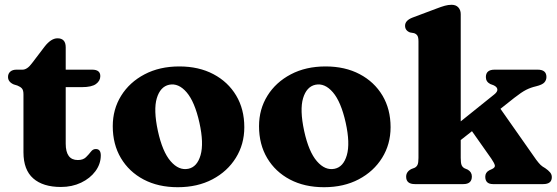

<svg xmlns="http://www.w3.org/2000/svg" viewBox="-20 -769 2325 802"><path d="M53 -411.5 37 -416.5Q13.5 -427 13.5 -447.5Q13.5 -461.5 23 -469.8Q32.5 -478 48.5 -478H74Q94 -478 114 -505.5L166.5 -574.5Q193.5 -609 220 -609Q254.5 -609 254.5 -571.5V-478H365Q399 -478 399 -451Q399 -431.5 381 -418.2Q363 -405 322 -405H254.5V-169Q254.5 -100.5 305 -100.5Q327 -100.5 339 -112.2Q351 -124 359.8 -135.5Q368.5 -147 381 -146.5Q401.5 -146 401 -118.5Q400.5 -83.5 378.5 -53.8Q356.5 -24 318.8 -6Q281 12 234.5 12Q159.5 12 118.8 -23.8Q78 -59.5 78 -133V-374.5Q78 -392 71.8 -399.2Q65.5 -406.5 53 -411.5Z M729 -491.5Q810.5 -491.5 871.5 -459.2Q932.5 -427 966.5 -370Q1000.5 -313 1000.5 -237.5Q1000.5 -166.5 965.2 -109.8Q930 -53 867.5 -20Q805 13 722.5 13Q641 13 580 -19.2Q519 -51.5 485 -108.8Q451 -166 451 -242Q451 -312.5 486 -369Q521 -425.5 583.8 -458.5Q646.5 -491.5 729 -491.5ZM766.5 -64Q803.5 -71.5 817.8 -121Q832 -170.5 813 -256.5Q793.5 -344 759.5 -383.5Q725.5 -423 686.5 -415Q649.5 -407 635 -358.8Q620.5 -310.5 639.5 -222Q658.5 -135 692.8 -95.5Q727 -56 766.5 -64Z M1340 -491.5Q1421.5 -491.5 1482.5 -459.2Q1543.5 -427 1577.5 -370Q1611.5 -313 1611.5 -237.5Q1611.5 -166.5 1576.2 -109.8Q1541 -53 1478.5 -20Q1416 13 1333.5 13Q1252 13 1191 -19.2Q1130 -51.5 1096 -108.8Q1062 -166 1062 -242Q1062 -312.5 1097 -369Q1132 -425.5 1194.8 -458.5Q1257.5 -491.5 1340 -491.5ZM1377.5 -64Q1414.5 -71.5 1428.8 -121Q1443 -170.5 1424 -256.5Q1404.5 -344 1370.5 -383.5Q1336.5 -423 1297.5 -415Q1260.5 -407 1246 -358.8Q1231.5 -310.5 1250.5 -222Q1269.5 -135 1303.8 -95.5Q1338 -56 1377.5 -64Z M1713 0Q1676.5 0 1676.5 -31Q1676.5 -52 1698.5 -63L1711.5 -68Q1720 -72 1724 -80.5Q1728 -89 1728 -109.5V-596Q1728 -613.5 1723.2 -620.5Q1718.5 -627.5 1709.5 -630.5L1692.5 -633.5Q1672 -641.5 1672 -661.5Q1672 -683.5 1703 -695.5L1801.5 -732.5Q1823.5 -741 1838 -745Q1852.5 -749 1866.5 -749Q1884.5 -749 1894.5 -738Q1904.5 -727 1904.5 -710V-262L2044.5 -374.5Q2058.5 -385.5 2057.5 -395.8Q2056.5 -406 2041.5 -413L2028 -418Q2009.5 -427.5 2009.5 -447Q2009.5 -478 2046 -478H2226Q2262.5 -478 2262.5 -447.5Q2262.5 -434.5 2254 -424.8Q2245.5 -415 2219 -408.5Q2197 -403.5 2177.8 -393.8Q2158.5 -384 2128.5 -360.5L2070.5 -314.5L2220 -101.5Q2230.5 -87.5 2238 -80.2Q2245.5 -73 2257.5 -66.5Q2270 -58 2277.5 -49.2Q2285 -40.5 2285 -29Q2285 0 2249 0H2039.5Q2007 0 2007 -31Q2007 -48.5 2023.5 -57.5L2035.5 -63Q2049 -69.5 2047 -78.5Q2045 -87.5 2032.5 -106L1951.5 -221L1904.5 -184V-109.5Q1904.5 -88 1908.2 -79.2Q1912 -70.5 1920.5 -66L1933.5 -60.5Q1951 -50.5 1951 -32Q1951 0 1915.5 0Z"/></svg>

Font: Fraunces 9pt Soft
Style: Bold
Weight: 700
Version: Version 1.000;[b76b70a41]